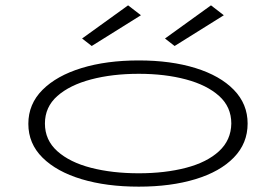

<svg xmlns="http://www.w3.org/2000/svg" viewBox="-20 -690 1040 718"><path d="M499 8Q378 8 285 -20Q192 -48 139 -100.5Q86 -153 86 -227Q86 -301 139 -354Q192 -407 285 -435.5Q378 -464 499 -464Q619 -464 711 -435.5Q803 -407 854.5 -354Q906 -301 906 -228Q906 -154 854.5 -101Q803 -48 711 -20Q619 8 499 8ZM499 -42Q597 -42 675.5 -62.5Q754 -83 799 -124.5Q844 -166 845 -228Q845 -290 799.5 -331Q754 -372 675.5 -393Q597 -414 499 -414Q400 -414 320.5 -393Q241 -372 194.5 -331Q148 -290 148 -228Q148 -166 194.5 -124.5Q241 -83 320.5 -62.5Q400 -42 499 -42ZM633 -518 597 -546 769 -670 817 -633ZM323 -518 287 -546 459 -670 507 -633Z"/></svg>

Font: Inconsolata UltraExpanded Light
Style: Regular
Weight: 300
Width: 9
Monospace: yes
Designer: Raph Levien, Cyreal, Brenton Simpson
Foundry: Raph Levien, Cyreal, Google
Version: Version 3.001; ttfautohint (v1.8.2.53-6de2)